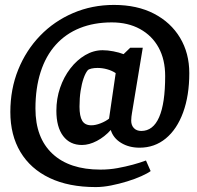

<svg xmlns="http://www.w3.org/2000/svg" viewBox="-20 -650 802 780"><path d="M369 110Q259 110 181.5 73Q104 36 63 -32.5Q22 -101 22 -195Q22 -288 54 -367Q86 -446 143 -505Q200 -564 277 -597Q354 -630 443 -630Q537 -630 605.5 -594.5Q674 -559 711.5 -496.5Q749 -434 749 -353Q749 -262 724 -193.5Q699 -125 653.5 -87.5Q608 -50 547 -50Q504 -50 472 -69.5Q440 -89 430 -122Q405 -94 373.5 -77.5Q342 -61 313 -61Q264 -61 236.5 -97.5Q209 -134 209 -200Q209 -249 224 -293Q239 -337 265.5 -371.5Q292 -406 326 -426Q360 -446 397 -446Q417 -446 440.5 -441.5Q464 -437 482 -430L509 -456H560L516 -190Q515 -185 514 -176Q513 -167 513 -160Q513 -141 524 -129.5Q535 -118 554 -118Q602 -118 626.5 -174Q651 -230 651 -341Q651 -408 624.5 -456.5Q598 -505 549 -532Q500 -559 434 -559Q362 -559 304.5 -536Q247 -513 206.5 -468Q166 -423 145 -357.5Q124 -292 124 -209Q124 -90 193 -25.5Q262 39 388 39Q424 39 457 33Q490 27 519.5 19Q549 11 573 2L592 45Q580 54 554.5 65.5Q529 77 496.5 87Q464 97 431 103.5Q398 110 369 110ZM351 -141Q368 -141 388.5 -149Q409 -157 423 -168L450 -353Q435 -363 415.5 -368.5Q396 -374 376 -374Q363 -374 351.5 -371.5Q340 -369 336 -364Q327 -353 319.5 -331.5Q312 -310 307.5 -281Q303 -252 303 -217Q303 -178 314 -159.5Q325 -141 351 -141Z"/></svg>

Font: Faustina SemiBold
Style: Italic
Weight: 600
Italic angle: -8°
Designer: Alfonso Garcia
Foundry: http://www.omnibus-type.com
Version: Version 1.200